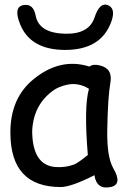

<svg xmlns="http://www.w3.org/2000/svg" viewBox="-20 -790 552 839"><path d="M264.2 -642.6Q368.7 -640.1 393.1 -713.4Q415 -780.3 449.7 -768.1Q486.8 -754.9 467.3 -697.8Q423.3 -570.8 262.2 -571.8Q111.8 -572.8 67.4 -685.5Q38.1 -759.3 81.5 -767.6Q125.5 -775.9 135.7 -722.2Q149.9 -645.5 264.2 -642.6ZM246.1 27.3Q26.9 27.8 25.4 -207Q23.9 -359.9 126 -443.4Q243.2 -539.6 371.1 -499Q385.3 -511.2 415 -504.4Q473.6 -491.2 462.4 -428.7Q451.2 -367.7 448.7 -220.7Q446.8 -103.5 475.1 -54.7Q516.6 16.6 463.4 27.3Q402.3 40 392.6 -24.4Q291.5 26.9 246.1 27.3ZM302.7 -70.8Q320.3 -77.1 363.8 -112.8Q346.2 -322.8 368.7 -401.9Q321.3 -431.6 269.5 -418.9Q233.4 -410.2 211.9 -394Q125 -331.1 120.6 -216.3Q122.1 -66.9 223.1 -60.1Q265.6 -57.1 302.7 -70.8Z"/></svg>

Font: Comic Relief
Style: Regular
Weight: 400
Designer: Jeff Davis
Foundry: Loudifier
Version: Version 1.0